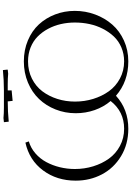

<svg xmlns="http://www.w3.org/2000/svg" viewBox="189 -1084 903 1321"><g transform="rotate(-90 640.5 -423.5)"><path d="M58.1 -354Q58.1 -483.9 128.4 -578.6Q198.7 -673.3 319.8 -700.2L328.1 -676.8Q282.2 -663.1 245.6 -631.3Q209 -599.6 185.8 -556.4Q162.6 -513.2 150.4 -462.9Q138.2 -412.6 138.2 -359.9Q138.2 -294.4 156.7 -233.9Q175.3 -173.3 209.5 -125.7Q243.7 -78.1 297.1 -49.6Q350.6 -21 415 -21Q533.2 -21 606 -113.8Q565.4 -161.6 543.7 -223.6Q522 -285.6 522 -354Q522 -427.2 547.9 -492.7Q573.7 -558.1 619.9 -606.4Q666 -654.8 733.2 -682.9Q800.3 -710.9 878.9 -710.9Q957 -710.9 1022.9 -683.1Q1088.9 -655.3 1133.1 -607.4Q1177.2 -559.6 1201.7 -495.6Q1226.1 -431.6 1226.1 -359.9Q1226.1 -286.6 1201.2 -220Q1176.3 -153.3 1132.1 -102.8Q1087.9 -52.2 1022 -22.2Q956.1 7.8 878.9 7.8Q739.7 7.8 642.1 -77.1Q549.3 7.8 415 7.8Q309.1 7.8 226.8 -42Q144.5 -91.8 101.3 -173.8Q58.1 -255.9 58.1 -354ZM460.9 -842.8V-848.1L488.8 -851.1Q518.6 -848.1 563 -848.1H679.2Q749 -848.1 818.8 -855L821.8 -827.1V-821.8L793.9 -818.8Q764.2 -821.8 720.2 -821.8H679.2V-794.9L606.9 -788.1L604 -815.9V-821.8Q534.2 -821.8 463.9 -814.9ZM602.1 -358.9Q602.1 -293.5 620.6 -233.4Q639.2 -173.3 673.3 -125.7Q707.5 -78.1 761 -49.6Q814.5 -21 878.9 -21Q930.2 -21 974.4 -39.8Q1018.6 -58.6 1049.6 -91.3Q1080.6 -124 1102.8 -167.2Q1125 -210.4 1135.5 -259.3Q1146 -308.1 1146 -359.9Q1146 -409.7 1135.3 -456.5Q1124.5 -503.4 1102.5 -544.4Q1080.6 -585.4 1049.3 -616.2Q1018.1 -647 974.4 -664.6Q930.7 -682.1 878.9 -682.1Q813.5 -682.1 760 -655.3Q706.5 -628.4 672.6 -583.3Q638.7 -538.1 620.4 -480.5Q602.1 -422.9 602.1 -358.9Z"/></g></svg>

Font: Dihjauti
Style: Regular
Weight: 400
Designer: T. Christopher White
Version: Version 3.0.0